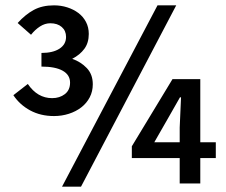

<svg xmlns="http://www.w3.org/2000/svg" viewBox="-20 -686 847 718"><path d="M182 -252Q132 -252 93 -273Q54 -294 30 -330L84 -372Q120 -319 175 -319Q203 -319 222.5 -334Q242 -349 242 -377Q242 -406 214.5 -421.5Q187 -437 135 -437V-488Q178 -488 202.5 -504Q227 -520 227 -548Q227 -571 211 -585Q195 -599 168 -599Q148 -599 129.5 -587Q111 -575 96 -556L46 -600Q75 -632 106.5 -649Q138 -666 182 -666Q208 -666 231.5 -658.5Q255 -651 273 -637.5Q291 -624 301.5 -604Q312 -584 312 -559Q312 -526 295.5 -503.5Q279 -481 250 -466Q282 -455 304.5 -431.5Q327 -408 327 -371Q327 -344 315.5 -322Q304 -300 284 -284.5Q264 -269 237.5 -260.5Q211 -252 182 -252ZM212 12 569 -666H639L283 12ZM652 0V-95H473V-139L625 -390H729V-154H787V-95H729V0ZM557 -154H652V-209L657 -322H653L608 -243Z"/></svg>

Font: TT Toshiba Sans Medium
Style: Regular
Weight: 500
Designer: Paul D. Hunt
Foundry: Toshiba Corporation
Version: Version 2.020;PS 2.000;hotconv 1.0.86;makeotf.lib2.5.63406